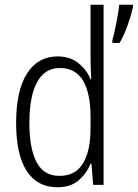

<svg xmlns="http://www.w3.org/2000/svg" viewBox="-20 -780 581 810"><path d="M222 10Q137 10 92.5 -59Q48 -128 48 -262Q48 -398 94 -470Q140 -542 223 -542Q276 -542 311 -513.5Q346 -485 362 -446H365Q364 -468 363 -488.5Q362 -509 362 -527V-760H417V0H373L366 -89H362Q345 -48 311.5 -19Q278 10 222 10ZM231 -38Q298 -38 330 -90.5Q362 -143 362 -240V-286Q362 -386 330.5 -439.5Q299 -493 232 -493Q169 -493 136.5 -433.5Q104 -374 104 -261Q104 -153 134.5 -95.5Q165 -38 231 -38ZM541 -751Q537 -731 528 -702Q519 -673 507.5 -645Q496 -617 484 -599H454V-610Q457 -619 461.5 -638.5Q466 -658 470.5 -681.5Q475 -705 478.5 -726Q482 -747 483 -760H541Z"/></svg>

Font: Noto Sans Georgian Condensed Light
Style: Regular
Weight: 300
Width: 3
Designer: Monotype Design Team, Akaki Razmadze
Foundry: Google LLC
Version: Version 2.005; ttfautohint (v1.8.4.7-5d5b)